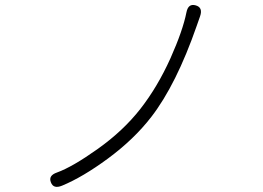

<svg xmlns="http://www.w3.org/2000/svg" viewBox="-20 -739 1040 758"><path d="M225 -6Q191 8 181 -19Q170 -46 205 -58Q266 -80 366.5 -151.5Q467 -223 534.5 -309.5Q602 -396 653 -509Q702 -619 716 -690Q723 -726 752 -718Q782 -710 770 -675L757 -638Q676 -405 577 -277Q509 -189 406 -113Q307 -40 225 -6Z"/></svg>

Font: Resource Han Rounded KR Light
Style: Regular
Weight: 300
Designer: Cyano Hao (round all glyphs); Ryoko NISHIZUKA 西塚涼子 (kana, bopomofo & ideographs); Paul D. Hunt (Latin, Greek & Cyrillic)
Foundry: Cyano Hao
Version: 0.990